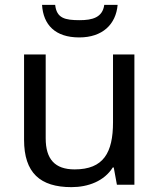

<svg xmlns="http://www.w3.org/2000/svg" viewBox="-20 -760 658 790"><path d="M464 -740H409C402 -688 360 -677 308 -677C247 -677 213 -685 207 -740H153C158 -658 207 -606 306 -606C402 -606 457 -660 464 -740ZM533 -536H445V-257C445 -132 406 -63 287 -63C206 -63 168 -105 168 -191V-536H79V-185C79 -49 145 10 274 10C343 10 409 -15 444 -71H448L461 0H533Z"/></svg>

Font: Noto Sans Osage
Style: Regular
Weight: 400
Designer: Monotype Design Team
Foundry: Monotype Imaging Inc.
Version: Version 2.002